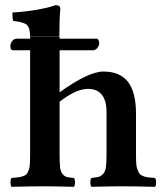

<svg xmlns="http://www.w3.org/2000/svg" viewBox="-20 -719 632 741"><path d="M338.9 -524.9H210V-362.8Q321.8 -442.9 378.9 -442.9Q443.4 -442.9 474.1 -402.8Q504.9 -362.8 504.9 -279.8V-122.1Q504.9 -101.1 505.9 -87.2Q506.8 -73.2 511 -63.2Q515.1 -53.2 519.3 -47.9Q523.4 -42.5 533.2 -39.1Q543 -35.6 552 -34.4Q561 -33.2 578.1 -32.2Q582.5 -27.8 582.5 -15.1Q582.5 -2.4 578.1 2Q502 0 448.2 0Q409.2 0 333 2Q328.6 -2.4 328.6 -15.1Q328.6 -27.8 333 -32.2Q352.5 -34.2 361.3 -36.6Q370.1 -39.1 378.2 -47.9Q386.2 -56.6 388.7 -74Q391.1 -91.3 391.1 -122.1V-288.1Q391.1 -331.1 372.8 -353.5Q354.5 -376 319.8 -376Q273.4 -376 210 -326.2V-122.1Q210 -90.3 211.9 -73.7Q213.9 -57.1 221.2 -47.9Q228.5 -38.6 237.1 -36.1Q245.6 -33.7 265.1 -32.2Q269.5 -27.8 269.5 -15.1Q269.5 -2.4 265.1 2Q187 0 152.8 0Q101.1 0 24.9 2Q20.5 -2.4 20.5 -15.1Q20.5 -27.8 24.9 -32.2Q43 -33.7 51.8 -34.9Q60.5 -36.1 70.3 -39.6Q80.1 -43 83.7 -48.1Q87.4 -53.2 91.1 -63.5Q94.7 -73.7 95.5 -87.2Q96.2 -100.6 96.2 -122.1V-524.9H29.8Q20 -524.9 20 -541Q20 -552.7 27.8 -561.3Q35.6 -569.8 43 -569.8H96.2V-576.2H210V-569.8H352.1Q356.9 -569.8 359.9 -564.7Q362.8 -559.6 362.8 -553.2Q362.8 -542 355.2 -533.4Q347.7 -524.9 338.9 -524.9ZM209 -577.1H96.2Q96.2 -611.3 83.7 -622.8Q71.3 -634.3 30.8 -638.2Q29.3 -643.1 28.3 -654.3Q27.3 -665.5 28.8 -670.9Q72.8 -672.9 122.1 -681.4Q171.4 -689.9 193.8 -699.2Q212.9 -699.2 212.9 -685.1Q209 -646.5 209 -577.1Z"/></svg>

Font: Common Serif SemiBold
Style: Regular
Weight: 600
Designer: Philipp H. Poll, Khaled Hosny
Foundry: Stefan Peev, Context Ltd.
Version: Version 1.026